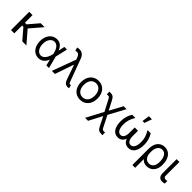

<svg xmlns="http://www.w3.org/2000/svg" viewBox="312 -2313 4057 4057"><g transform="rotate(45 2340.0 -284.5)"><path d="M183.2 -545.5H85.2V0H183.2V-233.7H221.9L421.9 0H545.5L310.4 -273.1L544.7 -545.5H426.8L232.2 -317.5H183.2Z M907.7 11.4C1008.2 12.4 1071 -49.7 1108 -137.8H1108.7L1142 0H1220.2L1149.5 -272.7L1213.1 -545.5H1134.9L1104 -403.4C1068.9 -490.8 1012.8 -552.6 913.4 -552.6C777.7 -552.6 681.8 -436.8 681.8 -272.7C681.8 -107.2 771 9.9 907.7 11.4ZM765.6 -271.3C765.6 -392 826.7 -477.3 913.4 -477.3C1021.7 -477.3 1060.7 -343 1075.3 -274.1L1075.6 -272.7L1075.3 -271.3C1059.7 -199.9 1013.1 -63.9 907.7 -63.9C822.4 -63.9 765.6 -153.1 765.6 -271.3Z M1782.7 7.5C1795.1 7.8 1808.6 6 1822.4 2.8L1804 -71C1799.7 -71 1789.8 -69.6 1784.1 -69.6C1755.7 -69.6 1748.2 -92.3 1741.5 -110.8L1555.4 -613.6C1524.5 -697.1 1473 -737.2 1394.9 -737.2C1366.5 -737.2 1342.3 -731.2 1333.8 -727.3L1355.1 -653.4C1424.7 -670.1 1455.3 -654.8 1484.4 -579.5L1502.1 -533.7L1305.4 0H1396.3L1541.2 -419H1547.2L1661.9 -90.9C1685 -24.1 1727.6 7.5 1782.7 7.5Z M2154.8 11.4C2302.6 11.4 2402 -100.9 2402 -269.9C2402 -440.3 2302.6 -552.6 2154.8 -552.6C2007.1 -552.6 1907.7 -440.3 1907.7 -269.9C1907.7 -100.9 2007.1 11.4 2154.8 11.4ZM1991.5 -269.9C1991.5 -379.3 2042.6 -477.3 2154.8 -477.3C2267 -477.3 2318.2 -379.3 2318.2 -269.9C2318.2 -160.5 2267 -63.9 2154.8 -63.9C2042.6 -63.9 1991.5 -160.5 1991.5 -269.9Z M2503.6 204.5H2592.3L2747.9 -93L2849.4 110.1C2888.8 188.9 2919.7 204.5 3000.7 204.5H3021.3V126.4H3000.7C2952.4 126.4 2943.2 123.2 2918.3 73.9L2793.3 -173.7L2994.3 -545.5H2905.5L2749.3 -254.3L2647.7 -450.3C2604.4 -533.4 2577.4 -551.1 2496.4 -551.1H2475.9V-473H2496.4C2546.2 -473 2549 -470.9 2578.8 -414.1L2703.8 -174.4Z M3256.4 -545.5H3161.2C3110.1 -463.8 3085.2 -375.4 3085.2 -277C3085.2 -95.9 3157 9.9 3279.8 9.9C3358 9.9 3411.9 -30.9 3438.2 -107.2C3464.5 -30.9 3518.5 9.9 3596.6 9.9C3719.5 9.9 3791.2 -95.9 3791.2 -277C3791.2 -375.4 3766.3 -463.8 3715.2 -545.5H3620C3688.9 -427.9 3703.1 -357.2 3703.1 -269.9C3703.1 -142 3660.2 -68.2 3589.5 -68.2C3527.7 -68.2 3487.2 -124.6 3487.2 -230.1V-393.5H3389.2V-230.1C3389.2 -124.6 3348.7 -68.2 3286.9 -68.2C3216.3 -68.2 3173.3 -142 3173.3 -269.9C3173.3 -357.2 3187.5 -427.9 3256.4 -545.5ZM3409.1 -606.5H3467.3L3524.1 -772.7H3433.2Z M3914.8 -279.8V203.1H3998.6L3997.2 -57.9C4030.9 -14.6 4076.3 9.9 4142 9.9C4278.4 9.9 4363.6 -96.6 4363.6 -244.3V-254.3C4363.6 -434.7 4278.4 -552.6 4134.9 -552.6C4009.9 -552.6 3914.8 -463.1 3914.8 -279.8ZM3995.7 -281.2C3995 -373.6 4035.5 -474.4 4134.9 -474.4C4233 -474.4 4277 -379.3 4277 -254.3V-244.3C4277 -147.7 4233 -65.3 4137.8 -65.3C4035.9 -65.3 3999.6 -160.5 3996.1 -228.7Z M4488.6 -545.5V-134.9C4488.6 -29.8 4538.4 7.1 4605.1 7.1C4639.2 7.1 4661.9 1.4 4676.1 -2.8V-82.4C4669 -79.5 4649.1 -75.3 4634.9 -75.3C4605.1 -75.3 4572.4 -83.8 4572.4 -134.9V-545.5Z"/></g></svg>

Font: Magic Ui Pro
Style: Regular
Weight: 400
Designer: Stefan Endress, Andreas Faust
Version: Version 1.000;FEAKit 1.0